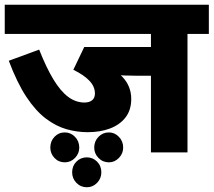

<svg xmlns="http://www.w3.org/2000/svg" viewBox="-20 -642 900 809"><path d="M770 -499V0H616V-323H550Q523 -323 501.5 -324Q480 -325 468 -328L391 -392Q458 -358 495.5 -318.5Q533 -279 533 -225Q533 -179 509.5 -148Q486 -117 444.5 -101Q403 -85 349 -85Q305 -85 260.5 -97.5Q216 -110 173 -142.5Q130 -175 91 -234Q52 -293 17 -386L145 -433Q175 -357 205 -307.5Q235 -258 267 -234Q299 -210 336 -210Q356 -210 368 -219.5Q380 -229 380 -248Q380 -277 357 -301.5Q334 -326 289 -348L335 -444H616V-499H0V-622H860V-499ZM284 84Q284 57 302 39Q320 21 346 21Q371 21 389 39Q407 57 407 84Q407 110 389 128.5Q371 147 346 147Q320 147 302 128.5Q284 110 284 84ZM377 -20Q377 -47 395 -65.5Q413 -84 439 -84Q463 -84 481 -65.5Q499 -47 499 -20Q499 5 481 23.5Q463 42 439 42Q413 42 395 23.5Q377 5 377 -20ZM192 -20Q192 -47 209.5 -65.5Q227 -84 253 -84Q278 -84 296 -65.5Q314 -47 314 -20Q314 5 296 23.5Q278 42 253 42Q227 42 209.5 23.5Q192 5 192 -20Z"/></svg>

Font: Noto Sans Devanagari ExtraBold
Style: Regular
Weight: 800
Version: Version 2.003